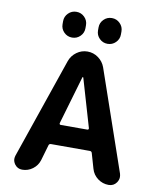

<svg xmlns="http://www.w3.org/2000/svg" viewBox="-100 -1047 914 1104"><g transform="rotate(10 357.0 -495.0)"><path d="M243.2 -194.3Q233.4 -194.3 230.5 -184.6L204.1 -93.8Q194.3 -61.5 167 -41Q139.6 -20.5 105.5 -20.5Q78.1 -20.5 61.5 -43Q50.8 -58.6 50.8 -74.2Q50.8 -83 53.7 -92.8L255.9 -681.6Q267.6 -713.9 295.9 -734.4Q324.2 -754.9 358.9 -754.9Q393.6 -754.9 421.9 -734.4Q450.2 -713.9 461.9 -681.6L664.1 -95.7Q667 -85 667 -76.2Q667 -59.6 656.2 -43.9Q639.6 -20.5 610.4 -20.5Q575.2 -20.5 546.9 -41.5Q518.6 -62.5 508.8 -96.7L483.4 -184.6Q480.5 -194.3 470.7 -194.3ZM272.5 -322.3Q271.5 -318.4 273.4 -315.4Q275.4 -312.5 279.3 -312.5H435.5Q439.5 -312.5 441.4 -315.4Q443.4 -318.4 442.4 -322.3L360.4 -602.5Q359.4 -605.5 357.4 -605.5Q355.5 -605.5 354.5 -602.5ZM189.5 -884.8V-902.3Q189.5 -929.7 209 -949.2Q228.5 -968.8 256.3 -968.8Q284.2 -968.8 303.7 -949.2Q323.2 -929.7 323.2 -902.3V-884.8Q323.2 -857.4 303.7 -837.9Q284.2 -818.4 256.3 -818.4Q228.5 -818.4 209 -837.9Q189.5 -857.4 189.5 -884.8ZM396.5 -884.8V-902.3Q396.5 -929.7 416 -949.2Q435.5 -968.8 463.4 -968.8Q491.2 -968.8 510.7 -949.2Q530.3 -929.7 530.3 -902.3V-884.8Q530.3 -857.4 510.7 -837.9Q491.2 -818.4 463.4 -818.4Q435.5 -818.4 416 -837.9Q396.5 -857.4 396.5 -884.8Z"/></g></svg>

Font: Gen Jyuu GothicX Bold
Style: Bold
Weight: 700
Designer: Ryoko NISHIZUKA (kana &amp; ideographs); Paul D. Hunt (Latin, Greek &amp; Cyrillic); Wenlong ZHANG (bopomofo); Sandoll C
Version: Version 1.058.20140828